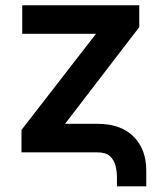

<svg xmlns="http://www.w3.org/2000/svg" viewBox="-20 -565 599 712"><path d="M413.7 126.1V93Q413.7 70.3 408.2 49Q402.7 27.7 387.3 13.8Q371.8 0 341.3 0H59.7V-83.1L335.9 -439.6H62.5V-545.5H496.4V-464.5L221.2 -105.8H341.3Q428.3 -105.8 475.3 -58.6Q522.4 -11.4 522.4 67.1V126.1Z"/></svg>

Font: Inter Zeller Semi Bold
Style: Regular
Weight: 600
Designer: Rasmus Andersson; Joe Bland
Foundry: zeller
Version: Version 3.015;git-dec3a8cb1